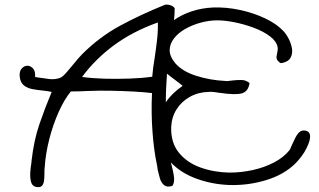

<svg xmlns="http://www.w3.org/2000/svg" viewBox="-20 -766 1366 821"><path d="M133 33Q117 29 112.5 11Q108 -7 109.5 -29.5Q111 -52 114 -68Q115 -76 115 -79Q125 -167 149 -236.5Q173 -306 201 -373Q191 -375 181.5 -376.5Q172 -378 161 -379Q141 -381 121 -384.5Q101 -388 86 -398Q71 -408 66 -428Q60 -456 71 -470.5Q82 -485 97 -485Q110 -485 121 -473.5Q132 -462 130 -437Q134 -436 141 -435Q165 -431 191 -428Q217 -425 239 -434Q250 -439 267.5 -460Q285 -481 302 -501Q313 -515 319.5 -521.5Q326 -528 331 -534Q405 -608 492.5 -655.5Q580 -703 684 -745Q692 -748 706 -744.5Q720 -741 727 -731Q727 -708 724 -680Q756 -703 799.5 -717.5Q843 -732 892 -734Q947 -736 1005.5 -723.5Q1064 -711 1113.5 -687.5Q1163 -664 1191 -634Q1203 -622 1214 -601Q1225 -580 1228.5 -558Q1232 -536 1222 -518.5Q1212 -501 1183 -496L1178 -497Q1165 -507 1163 -515Q1161 -523 1165 -538Q1169 -556 1167 -565Q1162 -590 1134 -611Q1106 -632 1066 -647Q1026 -662 984 -670.5Q942 -679 909 -679Q875 -679 839.5 -669.5Q804 -660 773.5 -643Q743 -626 724.5 -602.5Q706 -579 705.5 -552Q705 -525 730 -495Q761 -460 820 -441.5Q879 -423 941 -420Q947 -419 954 -419.5Q961 -420 967 -421Q972 -422 975 -422Q993 -424 1012 -424Q1031 -424 1047 -411Q1042 -375 1014.5 -367Q987 -359 920 -369Q917 -369 913.5 -369.5Q910 -370 907 -371Q897 -372 888 -373Q879 -374 872 -373Q828 -372 792 -352Q756 -332 735 -298.5Q714 -265 712 -223Q710 -156 745 -113Q780 -70 838 -49.5Q896 -29 961 -28Q1012 -28 1061.5 -39Q1111 -50 1152 -71.5Q1193 -93 1218 -124Q1219 -126 1222 -131.5Q1225 -137 1230 -150Q1244 -182 1254 -194.5Q1264 -207 1276 -208Q1302 -209 1305.5 -188.5Q1309 -168 1290 -131Q1283 -116 1270 -98.5Q1257 -81 1244 -68Q1195 -19 1117 4.5Q1039 28 958 25Q886 22 820 -2Q754 -26 711 -71Q711 -68 712 -66Q724 -21 724.5 -1.5Q725 18 717 29Q694 36 681.5 25.5Q669 15 663.5 -4Q658 -23 654 -41Q654 -42 654 -43Q653 -48 652.5 -53Q652 -58 651 -62Q638 -122 632 -203Q626 -284 630 -368Q598 -372 552 -374.5Q506 -377 455 -378Q404 -379 357 -377Q338 -376 319 -375.5Q300 -375 283 -375Q255 -341 231 -287.5Q207 -234 191 -172Q175 -110 171 -49Q170 -44 170 -38Q170 -32 170 -25Q170 -10 168.5 5Q167 20 159.5 28.5Q152 37 133 33ZM331 -437Q374 -431 427.5 -429.5Q481 -428 535 -430Q589 -432 631 -438Q634 -476 641 -516Q647 -556 651.5 -595Q656 -634 655 -670Q546 -631 466 -571.5Q386 -512 331 -437ZM689 -329Q715 -367 761 -399Q754 -404 747 -410Q740 -416 729 -424Q720 -431 711 -437.5Q702 -444 694 -451Q692 -422 690.5 -391Q689 -360 689 -329Z"/></svg>

Font: Yuji Hentaigana Akebono
Style: Regular
Weight: 400
Designer: Kataoka Yuji
Foundry: Kinuta Font Factory
Version: Version 3.002